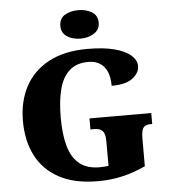

<svg xmlns="http://www.w3.org/2000/svg" viewBox="-62 -997 933 1062"><g transform="rotate(-5 405.0 -466.0)"><path d="M440 10Q310 10 224.5 -36Q139 -82 96.5 -164.5Q54 -247 54 -358Q54 -466 98 -548.5Q142 -631 229 -677.5Q316 -724 444 -724Q534 -724 594 -708Q654 -692 684.5 -665Q715 -638 715 -605Q715 -568 677.5 -538.5Q640 -509 560 -509Q560 -557 546 -588.5Q532 -620 506 -636Q480 -652 442 -652Q378 -652 338.5 -617.5Q299 -583 281.5 -517.5Q264 -452 264 -358Q264 -264 282.5 -199Q301 -134 343 -100Q385 -66 454 -66Q465 -66 477.5 -67Q490 -68 504 -69V-206Q504 -231 498.5 -247Q493 -263 479.5 -271Q466 -279 441 -279H422V-340H765V-279H756Q735 -279 723.5 -271Q712 -263 708 -246Q704 -229 704 -202V-50Q640 -20 575.5 -5Q511 10 440 10ZM412 -784Q367 -784 336.5 -804.5Q306 -825 306 -863Q306 -904 336.5 -923Q367 -942 412 -942Q455 -942 487 -923Q519 -904 519 -863Q519 -825 487 -804.5Q455 -784 412 -784Z"/></g></svg>

Font: Noto Serif Bengali Black
Style: Regular
Weight: 900
Version: Version 2.003